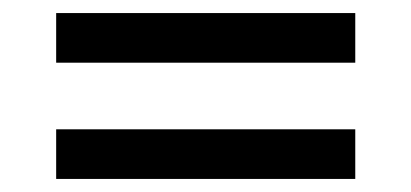

<svg xmlns="http://www.w3.org/2000/svg" viewBox="-20 -477 630 294"><path d="M524 -381H66V-457H524ZM524 -203H66V-279H524Z"/></svg>

Font: Sora
Style: Regular
Weight: 400
Designer: Jonathan Barnbrook, Julián Moncada
Foundry: Barnbrook Fonts
Version: Version 2.000